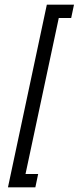

<svg xmlns="http://www.w3.org/2000/svg" viewBox="-20 -760 336 820"><path d="M14 40 180 -740H296L284 -683H231L89 -17H143L131 40Z"/></svg>

Font: Raleway
Style: Italic
Weight: 400
Italic angle: -12°
Designer: Matt McInerney, Pablo Impallari, Rodrigo Fuenzalida
Foundry: Matt McInerney, Pablo Impallari, Rodrigo Fuenzalida
Version: Version 4.026